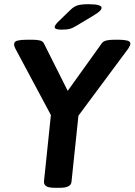

<svg xmlns="http://www.w3.org/2000/svg" viewBox="-20 -891 640 913"><path d="M273 -750Q240 -750 240 -762Q240 -770 254 -785L315 -844Q331 -860 349 -865.5Q367 -871 400 -871Q463 -871 463 -854Q463 -847 454.5 -838.5Q446 -830 426 -818L346 -770Q327 -758 312.5 -754Q298 -750 273 -750ZM240 2Q211 2 200 -5.5Q189 -13 189 -27L222 -344L53 -660Q47 -671 47 -680Q47 -694 63.5 -698Q80 -702 105 -702H137Q156 -702 170 -698.5Q184 -695 189 -684L302 -459L464 -685Q471 -695 486 -698.5Q501 -702 521 -702H548Q566 -702 583 -698.5Q600 -695 600 -683Q600 -676 590 -660L353 -341L320 -27Q318 2 265 2Z"/></svg>

Font: Asap SemiBold
Style: Italic
Weight: 600
Italic angle: -6°
Designer: Pablo Cosgaya
Foundry: Omnibus-Type
Version: Version 3.001; ttfautohint (v1.8.3)